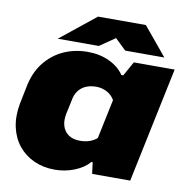

<svg xmlns="http://www.w3.org/2000/svg" viewBox="-82 -805 868 894"><g transform="rotate(10 352.0 -357.5)"><path d="M234 11Q180 11 136 -9Q92 -29 62.5 -65.5Q33 -102 22 -152Q11 -202 22 -263L38 -342Q51 -413 88 -460.5Q125 -508 177.5 -532Q230 -556 292 -556Q349 -556 394.5 -534.5Q440 -513 464 -477H473L511 -545H704L590 0H410L403 -54H397Q371 -24 327 -6.5Q283 11 234 11ZM327 -142Q352 -142 372 -149Q392 -156 407 -169L446 -355Q433 -378 409.5 -390.5Q386 -403 359 -403Q331 -403 309.5 -393.5Q288 -384 274.5 -365.5Q261 -347 257 -321L243 -256Q236 -222 244 -196.5Q252 -171 273 -156.5Q294 -142 327 -142ZM143 -592 310 -726H536L647 -592H462L410 -642L337 -592Z"/></g></svg>

Font: Hubot Sans Condensed ExtraLight Black
Style: Italic
Weight: 900
Italic angle: -12.0243°
Version: Version 2.000